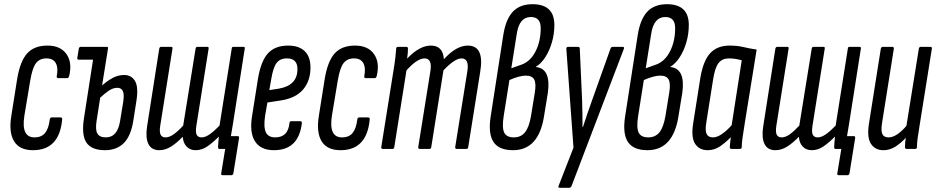

<svg xmlns="http://www.w3.org/2000/svg" viewBox="-20 -709 4456 914"><path d="M137 6Q73 6 47 -36.5Q21 -79 34 -158L62 -335Q76 -418 109.5 -455Q143 -492 206 -492Q268 -492 296.5 -451.5Q325 -411 309 -346Q306 -337 300 -337H258Q249 -337 250 -346Q258 -386 245.5 -408.5Q233 -431 201 -431Q169 -431 151.5 -408.5Q134 -386 124 -326L96 -158Q80 -55 144 -55Q178 -55 195 -76.5Q212 -98 217 -141Q219 -150 226 -150H268Q277 -150 276 -141Q263 6 137 6Z M480 6Q416 6 391.5 -30Q367 -66 380 -148L423 -425H354Q347 -425 348 -433L355 -477Q357 -486 365 -486H489Q496 -486 494 -477L466 -302Q489 -323 515.5 -337.5Q542 -352 571 -352Q606 -352 623 -323Q640 -294 629 -226L615 -137Q604 -63 570 -28.5Q536 6 480 6ZM440 -135Q433 -92 443.5 -73.5Q454 -55 484 -55Q540 -55 552 -135L567 -227Q572 -263 564 -277Q556 -291 539 -291Q518 -291 497.5 -277Q477 -263 457 -244Z M738 6Q701 6 686.5 -23.5Q672 -53 680 -106L738 -477Q740 -486 747 -486H795Q803 -486 801 -477L743 -112Q738 -81 744.5 -68Q751 -55 768 -55Q786 -55 806.5 -69.5Q827 -84 852 -111L911 -477Q913 -486 919 -486H967Q975 -486 973 -477L915 -112Q910 -81 916 -68Q922 -55 940 -55Q957 -55 978 -69.5Q999 -84 1025 -111L1083 -477Q1083 -486 1091 -486H1139Q1147 -486 1145 -477L1089 -120Q1083 -86 1079 -60L1080 -61H1112Q1119 -61 1118 -52L1091 116Q1089 125 1081 125H1040Q1031 125 1033 116L1052 0H1024Q1018 0 1018 -9Q1018 -20 1019.5 -33Q1021 -46 1022 -59Q991 -28 965.5 -11Q940 6 911 6Q885 6 868.5 -11Q852 -28 850 -58Q821 -28 794 -11Q767 6 738 6Z M1284 6Q1221 6 1194 -36Q1167 -78 1180 -157L1208 -334Q1222 -418 1255.5 -455Q1289 -492 1352 -492Q1403 -492 1430.5 -465.5Q1458 -439 1458 -388Q1458 -324 1423 -283Q1388 -242 1318 -231L1253 -221L1242 -158Q1234 -104 1245.5 -79.5Q1257 -55 1290 -55Q1352 -55 1358 -124Q1359 -132 1367 -132H1409Q1418 -132 1417 -123Q1402 6 1284 6ZM1262 -280 1307 -287Q1396 -302 1396 -380Q1396 -431 1346 -431Q1313 -431 1296.5 -409Q1280 -387 1271 -331Z M1601 6Q1537 6 1511 -36.5Q1485 -79 1498 -158L1526 -335Q1540 -418 1573.5 -455Q1607 -492 1670 -492Q1732 -492 1760.5 -451.5Q1789 -411 1773 -346Q1770 -337 1764 -337H1722Q1713 -337 1714 -346Q1722 -386 1709.5 -408.5Q1697 -431 1665 -431Q1633 -431 1615.5 -408.5Q1598 -386 1588 -326L1560 -158Q1544 -55 1608 -55Q1642 -55 1659 -76.5Q1676 -98 1681 -141Q1683 -150 1690 -150H1732Q1741 -150 1740 -141Q1727 6 1601 6Z M1803 0Q1794 0 1795 -9L1852 -366Q1859 -408 1862 -434.5Q1865 -461 1866 -477Q1866 -486 1875 -486H1915Q1922 -486 1922 -477Q1922 -467 1921 -454.5Q1920 -442 1918 -430Q1977 -492 2031 -492Q2089 -492 2093 -427Q2152 -492 2207 -492Q2287 -492 2266 -367L2209 -9Q2208 0 2200 0H2155Q2146 0 2147 -9L2204 -365Q2216 -431 2177 -431Q2145 -431 2091 -374L2033 -9Q2032 0 2024 0H1979Q1970 0 1971 -9L2028 -365Q2040 -431 2001 -431Q1966 -431 1915 -374L1857 -9Q1856 0 1848 0Z M2422 6Q2355 6 2329 -33.5Q2303 -73 2316 -156L2376 -543Q2388 -618 2421.5 -653.5Q2455 -689 2515 -689Q2619 -689 2619 -590Q2619 -548 2607.5 -508Q2596 -468 2576 -437Q2556 -406 2531 -391V-390Q2604 -383 2588 -267L2570 -157Q2545 6 2422 6ZM2414 -384 2459 -400Q2503 -414 2528.5 -462.5Q2554 -511 2554 -575Q2554 -628 2507 -628Q2452 -628 2440 -548ZM2426 -55Q2460 -55 2479.5 -79.5Q2499 -104 2508 -158L2526 -269Q2533 -312 2523 -330.5Q2513 -349 2483 -349Q2453 -349 2405 -328L2378 -158Q2369 -102 2380 -78.5Q2391 -55 2426 -55Z M2644 185Q2636 185 2639 176L2710 -6L2676 -477Q2676 -486 2685 -486H2732Q2740 -486 2740 -477L2751 -233Q2752 -202 2752.5 -169Q2753 -136 2753 -104H2755Q2765 -136 2776.5 -169Q2788 -202 2799 -233L2886 -477Q2889 -486 2896 -486H2944Q2953 -486 2950 -477L2701 176Q2697 185 2690 185Z M3062 6Q2995 6 2969 -33.5Q2943 -73 2956 -156L3016 -543Q3028 -618 3061.5 -653.5Q3095 -689 3155 -689Q3259 -689 3259 -590Q3259 -548 3247.5 -508Q3236 -468 3216 -437Q3196 -406 3171 -391V-390Q3244 -383 3228 -267L3210 -157Q3185 6 3062 6ZM3054 -384 3099 -400Q3143 -414 3168.5 -462.5Q3194 -511 3194 -575Q3194 -628 3147 -628Q3092 -628 3080 -548ZM3066 -55Q3100 -55 3119.5 -79.5Q3139 -104 3148 -158L3166 -269Q3173 -312 3163 -330.5Q3153 -349 3123 -349Q3093 -349 3045 -328L3018 -158Q3009 -102 3020 -78.5Q3031 -55 3066 -55Z M3349 6Q3309 6 3289 -24.5Q3269 -55 3280 -123L3314 -339Q3328 -421 3361.5 -456.5Q3395 -492 3453 -492Q3490 -492 3519 -485Q3548 -478 3582 -473L3525 -120Q3518 -77 3514.5 -51.5Q3511 -26 3511 -9Q3511 0 3502 0H3462Q3454 0 3454 -9Q3455 -19 3456 -31Q3457 -43 3459 -56Q3435 -31 3408 -12.5Q3381 6 3349 6ZM3374 -55Q3394 -55 3417.5 -71.5Q3441 -88 3463 -113L3511 -422Q3497 -426 3481.5 -428.5Q3466 -431 3450 -431Q3419 -431 3401.5 -410Q3384 -389 3375 -333L3342 -124Q3336 -87 3344 -71Q3352 -55 3374 -55Z M3671 6Q3634 6 3619.5 -23.5Q3605 -53 3613 -106L3671 -477Q3673 -486 3680 -486H3728Q3736 -486 3734 -477L3676 -112Q3671 -81 3677.5 -68Q3684 -55 3701 -55Q3719 -55 3739.5 -69.5Q3760 -84 3785 -111L3844 -477Q3846 -486 3852 -486H3900Q3908 -486 3906 -477L3848 -112Q3843 -81 3849 -68Q3855 -55 3873 -55Q3890 -55 3911 -69.5Q3932 -84 3958 -111L4016 -477Q4016 -486 4024 -486H4072Q4080 -486 4078 -477L4022 -120Q4016 -86 4012 -60L4013 -61H4045Q4052 -61 4051 -52L4024 116Q4022 125 4014 125H3973Q3964 125 3966 116L3985 0H3957Q3951 0 3951 -9Q3951 -20 3952.5 -33Q3954 -46 3955 -59Q3924 -28 3898.5 -11Q3873 6 3844 6Q3818 6 3801.5 -11Q3785 -28 3783 -58Q3754 -28 3727 -11Q3700 6 3671 6Z M4185 6Q4146 6 4126 -24.5Q4106 -55 4117 -123L4173 -477Q4175 -486 4182 -486H4227Q4236 -486 4235 -477L4179 -124Q4173 -86 4180.5 -70.5Q4188 -55 4210 -55Q4230 -55 4252 -70Q4274 -85 4295 -110L4354 -477Q4356 -486 4363 -486H4408Q4418 -486 4416 -477L4359 -120Q4352 -79 4348.5 -52.5Q4345 -26 4345 -9Q4345 0 4336 0H4296Q4288 0 4288 -9Q4288 -19 4289 -30.5Q4290 -42 4292 -53Q4269 -28 4242.5 -11Q4216 6 4185 6Z"/></svg>

Font: Sofia Sans Extra Condensed
Style: Italic
Weight: 400
Italic angle: -9°
Designer: Botio Nikoltchev, Ani Petrova
Foundry: lettersoup
Version: Version 4.101; ttfautohint (v1.8.4.7-5d5b)